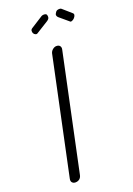

<svg xmlns="http://www.w3.org/2000/svg" viewBox="-169 -970 715 1032"><g transform="rotate(-20 188.5 -454.0)"><path d="M194 -696Q197 -708 207.5 -716.5Q218 -725 229 -725Q243 -725 249 -716.5Q255 -708 252 -696L111 -30Q108 -16 98.5 -8.5Q89 -1 75 -1Q64 -1 57 -8.5Q50 -16 53 -30ZM371 -862Q379 -856 377 -848Q375 -840 368.5 -833Q362 -826 354 -823Q346 -820 342 -825L291 -868Q283 -876 284 -885Q285 -889 291 -898Q297 -907 312 -907Q320 -907 323 -904ZM144 -862Q133 -856 132 -848Q131 -840 134.5 -833Q138 -826 145.5 -823Q153 -820 159 -825L228 -868Q240 -876 241 -885Q242 -889 240 -898Q238 -907 223 -907Q216 -907 210 -904Z"/></g></svg>

Font: VDS
Style: Thin Italic
Weight: 100
Width: 0
Designer: artmaker
Foundry: artmaker
Version: Version 1.000 2012 initial release